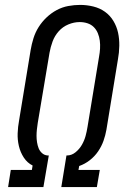

<svg xmlns="http://www.w3.org/2000/svg" viewBox="-20 -763 540 783"><path d="M13 0 24 -70H110L113 -88Q91 -99 77 -120.5Q63 -142 57 -167.5Q51 -193 52 -219.5Q53 -246 58 -273L105 -559Q109 -583 116.5 -607Q124 -631 137.5 -652.5Q151 -674 170 -692Q189 -710 211.5 -722Q234 -734 258.5 -738.5Q283 -743 307 -743Q334 -743 360.5 -736.5Q387 -730 408 -715Q429 -700 442.5 -677.5Q456 -655 461.5 -629.5Q467 -604 466.5 -576Q466 -548 461 -521L414 -234Q410 -211 402 -188.5Q394 -166 380 -145.5Q366 -125 346 -109.5Q326 -94 303 -86L300 -70H387L375 0H230L251 -129H253Q272 -129 288 -142Q304 -155 314 -172.5Q324 -190 329 -208.5Q334 -227 337 -246L384 -532Q387 -548 388 -564.5Q389 -581 387 -597Q385 -613 379 -627.5Q373 -642 362.5 -652.5Q352 -663 337 -668Q322 -673 305 -673Q282 -673 259 -663.5Q236 -654 219.5 -635.5Q203 -617 194.5 -594Q186 -571 182 -548L134 -262Q132 -249 130.5 -235.5Q129 -222 129 -209Q129 -196 131 -183Q133 -170 137.5 -158.5Q142 -147 151.5 -138.5Q161 -130 174 -129H179L157 0Z"/></svg>

Font: Iosevka Slab
Style: Italic
Weight: 400
Italic angle: -9°
Monospace: yes
Designer: Belleve Invis
Foundry: Belleve Invis
Version: Version 11.1.0; ttfautohint (v1.8.3)